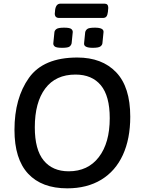

<svg xmlns="http://www.w3.org/2000/svg" viewBox="-20 -1021 771 1048"><path d="M59 -312Q59 -485 138 -596Q217 -707 402 -707Q537 -707 614 -626.5Q691 -546 691 -384Q691 -263 650.5 -175Q610 -87 532.5 -40Q455 7 347 7Q208 7 133.5 -73Q59 -153 59 -312ZM579 -376Q579 -497 530.5 -555.5Q482 -614 392 -614Q284 -614 227 -538Q170 -462 170 -326Q170 -204 218.5 -145Q267 -86 355 -86Q460 -86 519.5 -163.5Q579 -241 579 -376ZM271 -785 277 -845Q278 -855 288 -862.5Q298 -870 330 -870Q361 -870 369.5 -862.5Q378 -855 377 -845L371 -785Q369 -775 360.5 -767.5Q352 -760 319 -760Q287 -760 278.5 -767.5Q270 -775 271 -785ZM439 -785 445 -845Q447 -855 456 -862.5Q465 -870 498 -870Q548 -870 545 -845L539 -785Q538 -775 528 -767.5Q518 -760 486 -760Q436 -760 439 -785ZM279 -947 280 -956 281 -968Q286 -1001 310 -1001H551Q571 -1001 571 -978L570 -968L569 -956Q567 -939 561 -931Q555 -923 541 -923H303Q279 -923 279 -947Z"/></svg>

Font: Asap-MediumItalic
Style: Italic
Weight: 500
Italic angle: -6°
Designer: Pablo Cosgaya
Foundry: Omnibus-Type
Version: Version 2.000; ttfautohint (v1.8)